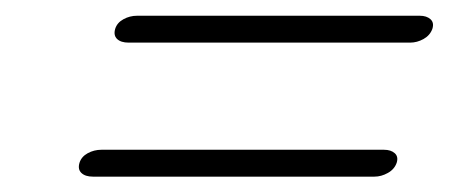

<svg xmlns="http://www.w3.org/2000/svg" viewBox="-20 -468 594 250"><path d="M130 -430.5Q132.5 -438.5 140.8 -443Q149 -447.5 158.5 -447.5H526.5Q535.5 -447.5 540.5 -443Q545.5 -438.5 543 -430.5Q540 -422 531.5 -417.2Q523 -412.5 514 -412.5H147.5Q137.5 -412.5 132.5 -417.2Q127.5 -422 130 -430.5ZM83.5 -256Q86 -264 94.2 -268.5Q102.5 -273 112 -273H480Q489 -273 494 -268.5Q499 -264 496.5 -256Q493.5 -247.5 485 -242.8Q476.5 -238 467.5 -238H101Q91 -238 86 -242.8Q81 -247.5 83.5 -256Z"/></svg>

Font: Fraunces 9pt S000 Light
Style: Italic
Weight: 300
Italic angle: -16°
Version: Version 1.000; ttfautohint (v1.8.3)